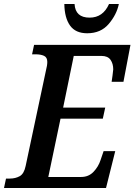

<svg xmlns="http://www.w3.org/2000/svg" viewBox="-36 -938 671 958"><path d="M-16 0H493L539 -184H481L466 -140Q455 -106 430.5 -80.5Q406 -55 369 -55H205L266 -346H477L489 -401H279L332 -659H470Q502 -659 515.5 -639.5Q529 -620 529 -592Q529 -587 525.5 -561.5Q522 -536 521 -530H580L615 -714H134L124 -667H142Q167 -667 183.5 -659.5Q200 -652 200 -629Q200 -612 193 -585L92 -110Q84 -71 62.5 -59Q41 -47 13 -47H-6ZM399 -772Q467 -772 506.5 -818.5Q546 -865 557 -918H508Q478 -850 411 -850Q340 -850 336 -918H285Q286 -849 313.5 -810.5Q341 -772 399 -772Z"/></svg>

Font: Noto Serif SemiCondensed Semi
Style: Italic
Weight: 600
Width: 4
Italic angle: -12°
Designer: Monotype Design Team
Foundry: Monotype Imaging Inc.
Version: Version 1.901